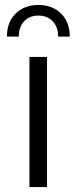

<svg xmlns="http://www.w3.org/2000/svg" viewBox="-20 -756 309 776"><path d="M99 -526H170V0H99ZM135 -736Q191 -736 226.5 -701.5Q262 -667 262 -608H215Q215 -647 193 -670Q171 -693 135 -693Q99 -693 77.5 -670Q56 -647 56 -608H8Q8 -667 43.5 -701.5Q79 -736 135 -736Z"/></svg>

Font: CMG Sans
Style: Regular
Weight: 400
Designer: Julieta Ulanovsky
Foundry: Julieta Ulanovsky
Version: Version 7.200